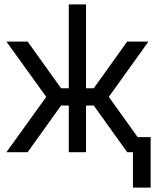

<svg xmlns="http://www.w3.org/2000/svg" viewBox="-20 -688 701 868"><path d="M9 -500 189 -250 9 0H105L284 -250L105 -500ZM651 -500H555L376 -250L555 0H651L472 -250ZM291 -668V-289H211V-211H291V0H369V-211H449V-289H369V-668ZM581 160H661V-68H581Z"/></svg>

Font: Unageo
Style: Regular
Weight: 400
Designer: Richard Sepsi
Foundry: Richard Sepsi
Version: Version 2.000